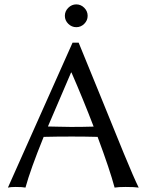

<svg xmlns="http://www.w3.org/2000/svg" viewBox="-20 -853 669 876"><path d="M291.5 -744.4Q275.9 -759.8 275.9 -780.8Q275.9 -801.8 291.5 -817.4Q307.1 -833 328.1 -833Q349.1 -833 364.5 -817.4Q379.9 -801.8 379.9 -780.8Q379.9 -759.8 364.5 -744.4Q349.1 -729 328.1 -729Q307.1 -729 291.5 -744.4ZM407.2 -275.4Q359.9 -398.9 306.2 -522H304.2L198.7 -275.9Q207.5 -275.9 247.1 -274.9Q286.6 -273.9 303.2 -273.9Q358.4 -273.9 407.2 -275.4ZM179.2 -228.5Q118.7 -79.6 96.2 2.9Q84 0 50.8 0Q28.3 0 16.1 2.9L311 -658.2H338.9L435.5 -421.9L544.4 -154.3Q590.8 -41.5 612.8 2.9Q595.7 0 553.2 0Q520 0 502.9 2.9Q481 -79.1 425.3 -228.5Q369.1 -230 308.1 -230Q236.3 -230 179.2 -228.5Z"/></svg>

Font: Linux Biolinum G
Style: Regular
Weight: 400
Designer: Philipp H. Poll
Foundry: Philipp H. Poll
Version: Version 1.1.0 ; ttfautohint (v1.6)